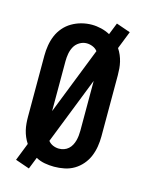

<svg xmlns="http://www.w3.org/2000/svg" viewBox="-124 -860 748 985"><g transform="rotate(15 250.0 -367.5)"><path d="M128 50 53 24 90 -70Q80 -85 73 -101.5Q66 -118 62 -135Q58 -152 56.5 -169.5Q55 -187 55 -205V-530Q55 -557 59.5 -584.5Q64 -612 74.5 -637Q85 -662 103 -683Q121 -704 145 -718Q169 -732 196 -739Q223 -746 250 -746Q275 -746 300 -740Q325 -734 347 -722L372 -785L447 -759L410 -665Q420 -650 427 -633.5Q434 -617 438 -600Q442 -583 443.5 -565.5Q445 -548 445 -530V-205Q445 -178 440.5 -150.5Q436 -123 425.5 -98Q415 -73 397 -52Q379 -31 355.5 -17Q332 -3 304.5 2.5Q277 8 250 8Q225 8 200 3.5Q175 -1 153 -13ZM167 -265 307 -621Q297 -634 281 -640.5Q265 -647 249 -647Q229 -647 211 -636Q193 -625 183.5 -607.5Q174 -590 170.5 -570Q167 -550 167 -530ZM250 -88Q264 -88 277 -92.5Q290 -97 300 -106Q310 -115 316.5 -127Q323 -139 326.5 -152Q330 -165 331.5 -178.5Q333 -192 333 -205V-470L193 -114Q203 -101 218.5 -94.5Q234 -88 250 -88Z"/></g></svg>

Font: Iosevka Gothic
Style: Bold
Weight: 700
Monospace: yes
Designer: Belleve Invis
Foundry: Belleve Invis
Version: Version 15.5.1; ttfautohint (v1.8.4)